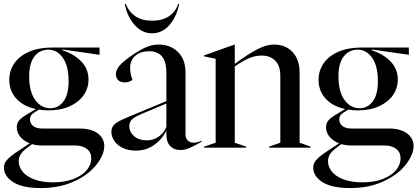

<svg xmlns="http://www.w3.org/2000/svg" viewBox="-21 -749 2118 974"><path d="M-1 101Q-1 82 11.5 66Q24 50 55 28L130 -22Q99 -34 81.5 -55.5Q64 -77 64 -103Q64 -125 77.5 -140Q91 -155 128 -176L161 -196Q98 -209 62 -248.5Q26 -288 26 -344Q26 -390 51.5 -427.5Q77 -465 126.5 -486.5Q176 -508 246 -508H484V-471L297 -498L296 -494Q353 -476 390.5 -438Q428 -400 428 -345Q428 -302 403.5 -266.5Q379 -231 333 -210Q287 -189 225 -189Q197 -189 177 -193Q150 -178 140.5 -168Q131 -158 131 -144Q131 -123 147 -110Q163 -97 193 -97H383Q441 -97 474.5 -72.5Q508 -48 508 -8Q508 35 469 85.5Q430 136 356.5 170.5Q283 205 186 205Q93 205 46 175Q-1 145 -1 101ZM248 176Q309 176 353 158.5Q397 141 419.5 113.5Q442 86 442 54Q442 24 420 6.5Q398 -11 359 -11H193Q163 -11 142 -18Q103 9 88.5 27Q74 45 74 69Q74 97 93.5 121.5Q113 146 152.5 161Q192 176 248 176ZM234 -200Q275 -200 301 -234.5Q327 -269 327 -337Q327 -414 298 -455.5Q269 -497 224 -497Q181 -497 154 -463Q127 -429 127 -361Q127 -284 157.5 -242Q188 -200 234 -200Z M544 -80Q544 -103 559.5 -118Q575 -133 621 -152L823 -236V-379Q823 -437 800.5 -463Q778 -489 735 -489Q692 -489 665.5 -466Q639 -443 639 -404Q639 -376 651 -344Q635 -331 612 -331Q591 -331 579 -342Q567 -353 567 -373Q567 -394 585 -415.5Q603 -437 648 -468Q692 -498 722.5 -510.5Q753 -523 783 -523Q843 -523 881.5 -485.5Q920 -448 920 -381V-66Q920 -48 931.5 -36.5Q943 -25 960 -25Q979 -25 1002 -35V-30Q963 -8 940 2Q917 12 894 12Q861 12 842 -8.5Q823 -29 823 -68V-87Q802 -43 761.5 -14Q721 15 668 15Q630 15 602 1.5Q574 -12 559 -34Q544 -56 544 -80ZM724 -37Q758 -37 785.5 -57Q813 -77 823 -106V-224L695 -170Q660 -155 647.5 -142Q635 -129 635 -110Q635 -79 659.5 -58Q684 -37 724 -37ZM612 -729H617Q633 -689 666 -666.5Q699 -644 750 -644Q803 -644 836 -666.5Q869 -689 883 -729H888Q875 -664 838.5 -622Q802 -580 750 -580Q700 -580 662 -622.5Q624 -665 612 -729Z M1014 -5 1073 -25V-451L1014 -463V-468L1169 -523H1170V-425Q1236 -474 1283.5 -498.5Q1331 -523 1368 -523Q1428 -523 1463.5 -484.5Q1499 -446 1499 -380V-25L1555 -5V0H1344V-5L1401 -25V-364Q1401 -415 1375.5 -441Q1350 -467 1307 -467Q1273 -467 1242.5 -454Q1212 -441 1170 -412V-25L1228 -5V0H1014Z M1568 101Q1568 82 1580.5 66Q1593 50 1624 28L1699 -22Q1668 -34 1650.5 -55.5Q1633 -77 1633 -103Q1633 -125 1646.5 -140Q1660 -155 1697 -176L1730 -196Q1667 -209 1631 -248.5Q1595 -288 1595 -344Q1595 -390 1620.5 -427.5Q1646 -465 1695.5 -486.5Q1745 -508 1815 -508H2053V-471L1866 -498L1865 -494Q1922 -476 1959.5 -438Q1997 -400 1997 -345Q1997 -302 1972.5 -266.5Q1948 -231 1902 -210Q1856 -189 1794 -189Q1766 -189 1746 -193Q1719 -178 1709.5 -168Q1700 -158 1700 -144Q1700 -123 1716 -110Q1732 -97 1762 -97H1952Q2010 -97 2043.5 -72.5Q2077 -48 2077 -8Q2077 35 2038 85.5Q1999 136 1925.5 170.5Q1852 205 1755 205Q1662 205 1615 175Q1568 145 1568 101ZM1817 176Q1878 176 1922 158.5Q1966 141 1988.5 113.5Q2011 86 2011 54Q2011 24 1989 6.5Q1967 -11 1928 -11H1762Q1732 -11 1711 -18Q1672 9 1657.5 27Q1643 45 1643 69Q1643 97 1662.5 121.5Q1682 146 1721.5 161Q1761 176 1817 176ZM1803 -200Q1844 -200 1870 -234.5Q1896 -269 1896 -337Q1896 -414 1867 -455.5Q1838 -497 1793 -497Q1750 -497 1723 -463Q1696 -429 1696 -361Q1696 -284 1726.5 -242Q1757 -200 1803 -200Z"/></svg>

Font: Nyght Serif
Style: Regular
Weight: 400
Designer: Maksym Kobuzan
Version: Version 0.410;July 4, 2025;FontCreator 15.0.0.2958 64-bit